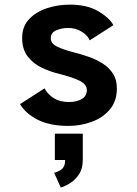

<svg xmlns="http://www.w3.org/2000/svg" viewBox="-20 -532 590 828"><path d="M274.5 11Q196.5 11 144 -15Q91.5 -41 66.5 -83L172 -151Q185 -126 211.5 -109Q238 -92 276.5 -92Q310.5 -92 332.5 -105Q354.5 -118 354.5 -143.5Q354.5 -168.5 322.8 -184Q291 -199.5 233.5 -214Q195.5 -223 159.2 -240.5Q123 -258 99.2 -288.8Q75.5 -319.5 75.5 -368.5Q75.5 -418 105.8 -449.8Q136 -481.5 183 -496.8Q230 -512 280.5 -512Q356 -512 404 -483.5Q452 -455 469 -423.5L367 -358Q358 -379.5 332.2 -395.5Q306.5 -411.5 274 -411.5Q247 -411.5 223 -401.5Q199 -391.5 199 -367Q199 -344 227.2 -330.5Q255.5 -317 301 -305.5Q328.5 -298.5 360.2 -287.8Q392 -277 420.2 -259.8Q448.5 -242.5 466.2 -215.8Q484 -189 484 -150.5Q484 -96 454 -60.2Q424 -24.5 376 -6.8Q328 11 274.5 11ZM216.5 158V44.5H337V158Q337 196 319.8 221Q302.5 246 280.2 259.2Q258 272.5 242 276.5L213.5 213Q230.5 209.5 245.8 197.8Q261 186 261 158Z"/></svg>

Font: Trispace SemiCondensed SemiBold
Style: Regular
Weight: 600
Width: 4
Designer: Tyler Finck
Foundry: Etcetera Type Company
Version: Version 1.210; ttfautohint (v1.8.3)